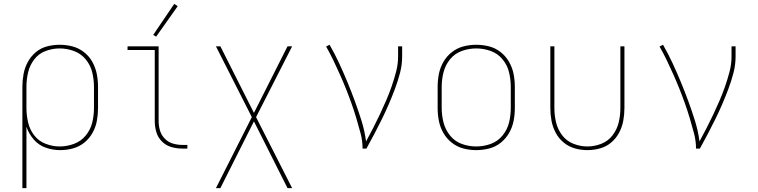

<svg xmlns="http://www.w3.org/2000/svg" viewBox="-20 -770 3928 995"><path d="M96 205H117V-113Q129 -77 155 -47Q181 -17 217.5 -4.5Q254 8 292 8Q326 8 358.5 -1Q391 -10 417 -31Q443 -52 459.5 -81.5Q476 -111 482 -144Q488 -177 488 -210V-320Q488 -354 481.5 -387Q475 -420 458.5 -449.5Q442 -479 415 -500Q388 -521 355.5 -529.5Q323 -538 289 -538Q256 -538 223.5 -529.5Q191 -521 165.5 -499.5Q140 -478 124 -448.5Q108 -419 102 -386Q96 -353 96 -320ZM289 -11Q252 -11 216 -25Q180 -39 157 -69Q134 -99 125.5 -136Q117 -173 117 -210V-320Q117 -358 125.5 -394.5Q134 -431 157 -461.5Q180 -492 216 -505.5Q252 -519 289 -519Q327 -519 363.5 -505.5Q400 -492 424.5 -462Q449 -432 458 -395Q467 -358 467 -320V-210Q467 -172 458 -135Q449 -98 424.5 -68Q400 -38 363.5 -24.5Q327 -11 289 -11Z M925 0H951V-19H925Q900 -19 876 -26Q852 -33 834 -51.5Q816 -70 809 -94Q802 -118 802 -143V-530H641V-511H782V-143Q782 -114 790 -86Q798 -58 819 -37Q840 -16 868 -8Q896 0 925 0ZM789 -580 901 -738 883 -750 774 -589Z M1099 205H1122L1296 -141L1470 205H1494L1307 -163L1494 -530H1470L1296 -185L1122 -530H1099L1285 -163Z M1859 0H1879Q1900 -38 1920 -76Q1940 -114 1959 -152.5Q1978 -191 1995 -230.5Q2012 -270 2027 -310Q2042 -350 2053 -392Q2064 -434 2064 -477V-530H2043V-477Q2043 -438 2033 -399.5Q2023 -361 2010 -323.5Q1997 -286 1981.5 -250Q1966 -214 1949 -178Q1932 -142 1914 -107Q1896 -72 1877 -37Q1870 -91 1854 -142.5Q1838 -194 1819.5 -244.5Q1801 -295 1780.5 -344.5Q1760 -394 1737.5 -442.5Q1715 -491 1688 -538L1670 -529Q1690 -494 1707.5 -457.5Q1725 -421 1741.5 -384Q1758 -347 1773 -309.5Q1788 -272 1801.5 -234Q1815 -196 1826.5 -157.5Q1838 -119 1848.5 -79.5Q1859 -40 1859 0Z M2448 8Q2482 8 2515 -0.5Q2548 -9 2574.5 -30Q2601 -51 2618 -80.5Q2635 -110 2641.5 -143Q2648 -176 2648 -210V-320Q2648 -354 2641.5 -387Q2635 -420 2618 -449.5Q2601 -479 2574.5 -500Q2548 -521 2515 -529.5Q2482 -538 2448 -538Q2414 -538 2381.5 -529.5Q2349 -521 2322 -500Q2295 -479 2278 -449.5Q2261 -420 2254.5 -387Q2248 -354 2248 -320V-210Q2248 -176 2254.5 -143Q2261 -110 2278 -80.5Q2295 -51 2322 -30Q2349 -9 2381.5 -0.5Q2414 8 2448 8ZM2448 -11Q2410 -11 2373.5 -24Q2337 -37 2312.5 -67.5Q2288 -98 2278.5 -135Q2269 -172 2269 -210V-320Q2269 -358 2278.5 -395.5Q2288 -433 2312.5 -463Q2337 -493 2373.5 -506Q2410 -519 2448 -519Q2486 -519 2522.5 -506Q2559 -493 2584 -463Q2609 -433 2618 -395.5Q2627 -358 2627 -320V-210Q2627 -172 2618 -135Q2609 -98 2584 -67.5Q2559 -37 2522.5 -24Q2486 -11 2448 -11Z M3024 8Q3057 8 3089.5 -1Q3122 -10 3147.5 -31.5Q3173 -53 3188.5 -82.5Q3204 -112 3210 -144.5Q3216 -177 3216 -210V-530H3195V-210Q3195 -173 3186.5 -136.5Q3178 -100 3155 -69.5Q3132 -39 3096.5 -25Q3061 -11 3024 -11Q2987 -11 2951.5 -25Q2916 -39 2893 -69.5Q2870 -100 2861.5 -136.5Q2853 -173 2853 -210V-530H2832V-210Q2832 -177 2838 -144.5Q2844 -112 2859.5 -82.5Q2875 -53 2901 -31.5Q2927 -10 2959 -1Q2991 8 3024 8Z M3587 0H3607Q3628 -38 3648 -76Q3668 -114 3687 -152.5Q3706 -191 3723 -230.5Q3740 -270 3755 -310Q3770 -350 3781 -392Q3792 -434 3792 -477V-530H3771V-477Q3771 -438 3761 -399.5Q3751 -361 3738 -323.5Q3725 -286 3709.5 -250Q3694 -214 3677 -178Q3660 -142 3642 -107Q3624 -72 3605 -37Q3598 -91 3582 -142.5Q3566 -194 3547.5 -244.5Q3529 -295 3508.5 -344.5Q3488 -394 3465.5 -442.5Q3443 -491 3416 -538L3398 -529Q3418 -494 3435.5 -457.5Q3453 -421 3469.5 -384Q3486 -347 3501 -309.5Q3516 -272 3529.5 -234Q3543 -196 3554.5 -157.5Q3566 -119 3576.5 -79.5Q3587 -40 3587 0Z"/></svg>

Font: Iosevka Sparkle Thin
Style: Regular
Weight: 100
Designer: Belleve Invis
Foundry: Belleve Invis
Version: Version 4.5.0; ttfautohint (v1.8.3)